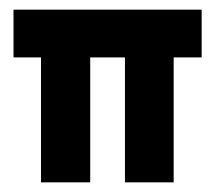

<svg xmlns="http://www.w3.org/2000/svg" viewBox="-20 -378 449 398"><path d="M8 -358H398V-259H340V0H239V-259H167V0H65V-259H8Z"/></svg>

Font: Reem Kufi Fun Medium
Style: Regular
Weight: 500
Designer: Khaled Hosny
Version: Version 1.005